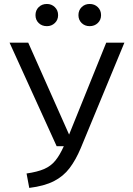

<svg xmlns="http://www.w3.org/2000/svg" viewBox="-20 -917 655 949"><path d="M594.9 -706.2 379 -184.6Q354.4 -126.2 323.8 -85.9Q293.3 -45.6 246.2 -21.5Q199 2.6 124.6 11.8L111.3 -59.5Q164.6 -67.2 197.9 -81.5Q231.3 -95.9 253.3 -122.8Q275.4 -149.7 295.4 -194.4H260L27.2 -706.2H119.5L321.5 -251.8L505.1 -706.2ZM211.8 -787.7Q187.2 -787.7 171.3 -803.1Q155.4 -818.5 155.4 -842.1Q155.4 -866.2 171.3 -881.8Q187.2 -897.4 211.8 -897.4Q234.9 -897.4 251 -881.8Q267.2 -866.2 267.2 -842.1Q267.2 -818.5 251 -803.1Q234.9 -787.7 211.8 -787.7ZM423.1 -787.7Q399.5 -787.7 383.6 -803.1Q367.7 -818.5 367.7 -842.1Q367.7 -866.2 383.6 -881.8Q399.5 -897.4 423.1 -897.4Q447.2 -897.4 463.3 -881.8Q479.5 -866.2 479.5 -842.1Q479.5 -818.5 463.3 -803.1Q447.2 -787.7 423.1 -787.7Z"/></svg>

Font: FiraCode Nerd Font
Style: Regular
Weight: 400
Designer: Carrois Corporate, Edenspiekermann AG, Nikita Prokopov
Foundry: Carrois Corporate, Edenspiekermann AG, Nikita Prokopov
Version: Version 6.002;Nerd Fonts 3.4.0